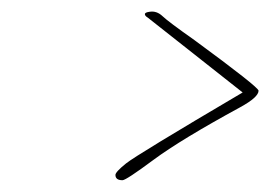

<svg xmlns="http://www.w3.org/2000/svg" viewBox="-20 -462 459 326"><path d="M234 -442Q246 -444 256 -434.5Q266 -425 310 -394Q419 -314 419 -308Q419 -297 388 -280Q287 -225 240.5 -190.5Q194 -156 188 -156Q176 -156 176 -165Q176 -170 194 -184.5Q212 -199 392 -305L231 -432Q226 -435 226 -438Q226 -441 234 -442Z"/></svg>

Font: Miss Fajardose
Style: Regular
Weight: 400
Version: Version 1.000